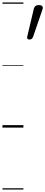

<svg xmlns="http://www.w3.org/2000/svg" viewBox="-20 -1030 366 1550"><path d="M218 -711Q204 -711 201 -718Q198 -725 200 -735L253 -959Q256 -972 265.5 -980.5Q275 -989 294 -989Q315 -989 321.5 -979.5Q328 -970 324 -957L248 -735Q244 -724 237.5 -717.5Q231 -711 218 -711ZM0 490H169V500H0ZM0 -20H169V0H0ZM0 -505H169V-500H0ZM0 -1010H169V-1000H0Z"/></svg>

Font: Playwrite TZ Guides
Style: Regular
Weight: 400
Designer: Veronika Burian, José Scaglione
Foundry: TypeTogether
Version: Version 1.003